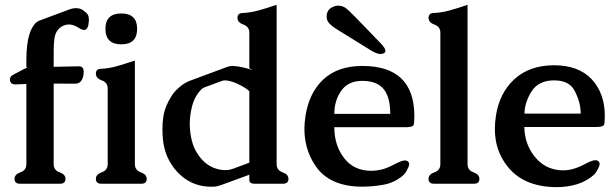

<svg xmlns="http://www.w3.org/2000/svg" viewBox="-20 -749 2534 793"><path d="M201.7 -501.5V-473.1L305.7 -475.1H306.2Q325.7 -475.1 325.7 -452.6Q325.7 -445.3 323.7 -434.6Q316.9 -403.3 289.6 -403.3L201.7 -403.8V-71.3Q201.7 -45.9 226.1 -37.4Q250.5 -28.8 250.5 -10.3Q250.5 9.8 228 9.8H62.5Q40 9.8 40 -10.3Q40 -28.8 64.5 -37.4Q88.9 -45.9 88.9 -71.3V-402.3Q83 -402.3 45.9 -400.4H43Q22 -400.4 21 -419.9V-420.9Q21 -434.1 36.6 -441.4Q45.9 -445.8 76.2 -462.4Q84 -466.3 92.3 -469.7Q93.8 -470.2 93.8 -470.7Q93.8 -471.2 88.9 -471.2V-501.5Q88.9 -564.5 100.6 -604.5Q108.4 -631.3 123 -649.4Q131.3 -660.2 147 -665.5L271.5 -711.9Q277.8 -714.4 292.5 -715.3H294.9Q309.6 -715.3 322.8 -707Q337.9 -696.3 343.3 -687.5Q347.2 -679.7 347.2 -668Q347.2 -663.6 346.7 -659.2Q345.2 -629.9 330.1 -625.5H326.7Q316.9 -625.5 303.2 -635.3Q283.2 -647.9 264.6 -647.9Q253.9 -647.9 243.2 -643.6Q208.5 -628.9 204.1 -584.5Q202.1 -566.4 201.9 -545.2Q201.7 -523.9 201.7 -501.5Z M481 -693.4Q546.4 -693.4 546.4 -629.9Q546.4 -565.9 481 -565.9Q415.5 -565.9 415.5 -629.9Q415.5 -693.4 481 -693.4ZM537.1 -71.3Q537.1 -45.9 561.5 -37.4Q585.9 -28.8 585.9 -10.3Q585.9 9.8 564 9.8H398.4Q376 9.8 376 -10.3Q376 -28.8 400.4 -37.4Q424.8 -45.9 424.8 -71.3V-383.8Q424.8 -408.2 400.4 -417Q376 -425.8 376 -444.8Q376 -464.8 397.9 -464.8Q428.2 -466.3 458.7 -474.6Q489.3 -482.9 537.1 -499Z M1009.8 -27.3 892.6 15.6Q874.5 22 861.8 22H841.3Q766.1 18.1 713.4 -37.6Q660.2 -94.2 652.8 -174.8Q650.9 -195.3 650.9 -214.8Q650.9 -240.7 654.3 -265.1Q660.6 -308.6 688 -351.6Q701.2 -374.5 733.9 -399.4Q746.1 -407.7 760.7 -414.1Q800.3 -428.7 839.6 -443.4Q878.9 -458 918.5 -472.7Q929.2 -476.6 939 -476.6H941.9Q975.1 -475.1 1022 -460H1022.9Q1022.9 -460.4 1009.8 -466.8V-613.8Q1009.8 -638.7 985.4 -647.5Q960.9 -656.2 960.9 -675.3Q960.9 -695.3 982.9 -695.3Q1013.2 -696.8 1043.7 -704.8Q1074.2 -712.9 1122.6 -729V-71.3Q1122.6 -45.9 1147 -37.4Q1171.4 -28.8 1171.4 -10.3Q1171.4 9.8 1148.9 9.8H1030.3Q1009.8 9.8 1009.8 -6.3ZM1009.8 -372.6Q992.2 -388.2 962.4 -402.1Q932.6 -416 910.6 -417H909.2Q902.3 -417 894.5 -414.1Q877 -407.7 859.6 -401.1Q842.3 -394.5 824.7 -388.2Q815.4 -384.3 810.1 -378.4Q781.7 -348.1 772 -304.7Q763.7 -270.5 763.7 -237.3Q763.7 -227.1 764.6 -215.8Q770 -147.9 801.3 -106Q831.5 -63.5 876.5 -51.3Q893.1 -46.4 910.2 -46.4Q915.5 -46.4 920.9 -46.9Q929.7 -47.9 942.9 -52.2Q954.1 -56.2 978 -65.2Q1002 -74.2 1009.8 -77.1Z M1476.6 22Q1337.4 22 1279.8 -68.8Q1237.3 -134.8 1237.3 -216.3Q1237.3 -242.2 1241.7 -270Q1256.8 -366.7 1316.2 -421.6Q1375.5 -476.6 1476.6 -476.6Q1691.4 -476.6 1691.4 -269Q1690.9 -249 1689.5 -236.3Q1688 -223.6 1657.7 -223.6H1360.8Q1360.8 -148.4 1401.4 -95.9Q1441.9 -43.5 1514.2 -43.5Q1532.2 -43.5 1554.2 -48.3Q1576.2 -53.2 1607.9 -69.8Q1639.2 -86.4 1652.3 -86.4Q1659.2 -86.4 1665 -82.5Q1669.9 -77.6 1669.9 -71.3Q1669.9 -63 1662.6 -49.8Q1656.2 -36.6 1652.1 -32.2Q1647.9 -27.8 1644.5 -24.4Q1609.4 5.9 1564 13.9Q1518.6 22 1476.6 22ZM1360.8 -278.8H1591.8Q1591.8 -349.1 1563.7 -382.1Q1535.6 -415 1476.6 -415Q1418 -415 1389.4 -374.3Q1360.8 -333.5 1360.8 -278.8ZM1511.7 -541 1365.2 -631.8Q1352.5 -639.6 1340.8 -651.6Q1329.1 -663.6 1329.1 -680.2Q1329.1 -709.5 1354.5 -720.2Q1365.2 -725.6 1377 -725.6Q1391.6 -725.6 1404.8 -717.8Q1418 -709.5 1449.7 -676.3Q1481.4 -643.1 1493.7 -630.9L1552.2 -570.3Q1571.8 -549.8 1571.8 -540Q1571.8 -528.3 1558.1 -526.9Q1556.2 -525.9 1552.2 -525.9Q1536.1 -525.9 1511.7 -541Z M1911.1 -71.3Q1911.1 -45.9 1935.5 -37.4Q1960 -28.8 1960 -10.3Q1960 9.8 1938 9.8H1772.5Q1750 9.8 1750 -10.3Q1750 -28.8 1774.4 -37.4Q1798.8 -45.9 1798.8 -71.3V-613.8Q1798.8 -638.7 1774.4 -647.5Q1750 -656.2 1750 -675.3Q1750 -695.3 1772 -695.3Q1802.2 -696.8 1832.8 -704.8Q1863.3 -712.9 1911.1 -729Z M2028.3 -271Q2042.5 -364.3 2104 -421.4Q2165.5 -478.5 2266.1 -479.5H2268.1Q2370.1 -479.5 2424.8 -420.9Q2478 -362.3 2478 -270Q2477.5 -250 2476.1 -237.3Q2474.6 -224.6 2444.3 -224.6H2145.5Q2147 -157.7 2183.3 -108.6Q2219.7 -59.6 2273.4 -48.8Q2289.1 -45.4 2305.2 -45.4Q2348.1 -45.4 2394.5 -70.8Q2425.8 -87.4 2439 -87.4Q2445.8 -87.4 2451.7 -83.5Q2456.5 -78.6 2456.5 -72.3Q2456.5 -64 2449.2 -50.8Q2442.9 -37.6 2438.7 -33.2Q2434.6 -28.8 2431.2 -25.4Q2374 23.9 2277.3 23.9Q2142.6 22.9 2075.7 -62Q2023.9 -127.4 2023.9 -216.3Q2023.9 -242.7 2028.3 -271ZM2146 -279.8H2378.4Q2378.4 -327.6 2352.5 -375.5Q2330.1 -417 2269 -417H2263.7Q2202.6 -415 2175 -370.8Q2147.5 -326.7 2146 -279.8Z"/></svg>

Font: Caudex
Style: Bold
Weight: 700
Version: Version 1.01